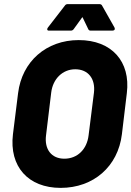

<svg xmlns="http://www.w3.org/2000/svg" viewBox="-20 -903 639 934"><path d="M218 -754H324C330 -754 335 -756 339 -762L378 -816C380 -820 382 -820 383 -816L409 -762C411 -756 416 -754 421 -754H527C537 -754 541 -761 537 -769L477 -875C475 -880 470 -883 464 -883H309C303 -883 298 -880 295 -875L213 -769C207 -761 209 -754 218 -754ZM275 11C435 11 554 -93 573 -250L597 -450C616 -604 523 -708 363 -708C205 -708 87 -604 68 -450L43 -250C24 -93 117 11 275 11ZM293 -131C231 -131 195 -176 204 -245L229 -452C237 -520 285 -566 346 -566C409 -566 445 -520 437 -452L411 -245C403 -176 356 -131 293 -131Z"/></svg>

Font: Barlow ExtraBold
Style: Italic
Weight: 800
Italic angle: -7°
Designer: Jeremy Tribby
Foundry: Tribby Type
Version: Version 1.422;hotconv 1.0.109;makeotfexe 2.5.65596